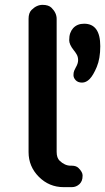

<svg xmlns="http://www.w3.org/2000/svg" viewBox="-20 -771 433 791"><path d="M213.4 -145.5Q213.4 -120.6 225.6 -108.9Q247.1 -88.4 271 -88.4H275.9Q293.9 -88.4 303.7 -78.6Q320.3 -62 320.3 -48.3Q320.3 -34.7 316.9 -26.6Q313.5 -18.6 307.6 -12.7Q293.9 0 275.9 0H242.2Q182.6 0 140.1 -42.5Q97.7 -85 97.7 -144.5V-693.4Q97.7 -717.8 109.9 -730Q130.9 -751 155.3 -751Q180.2 -751 192.4 -738.8Q213.4 -717.8 213.4 -693.4ZM326.7 -673.3Q393.1 -673.3 393.1 -580.6Q393.1 -529.8 378.7 -495.4Q364.3 -460.9 349.6 -445.8Q335 -430.7 318.1 -430.7Q301.3 -430.7 292 -440.4Q282.7 -450.2 282.7 -461.4Q282.7 -472.7 285.6 -479.5Q288.6 -486.3 292 -492.7Q301.8 -509.3 301.8 -522.9Q301.8 -536.6 296.1 -546.4Q290.5 -556.2 283.2 -564.9Q265.1 -587.9 265.1 -605.2Q265.1 -622.6 269.3 -634.3Q273.4 -646 281.2 -654.8Q297.9 -673.3 326.7 -673.3Z"/></svg>

Font: Supermercado
Style: Regular
Weight: 400
Designer: James Grieshaber
Foundry: James Grieshaber
Version: Version 1.002